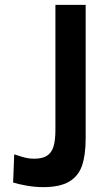

<svg xmlns="http://www.w3.org/2000/svg" viewBox="-20 -760 442 790"><path d="M157.5 10Q125 10 89.5 3.8Q54 -2.5 34 -9L38.5 -125L52.5 -120.5Q72 -114 87 -110.5Q102 -107 120.5 -107Q154 -107 173 -119Q192 -131 200 -156.5Q208 -182 208 -225.5V-740H332.5V-192Q332.5 -122 317.5 -78.5Q302.5 -35 264.2 -12.5Q226 10 157.5 10Z"/></svg>

Font: 1883 Sans SemiBold
Style: Regular
Weight: 600
Designer: 1883 Sans project is a fork of Public Sans.
Version: Version 1.009